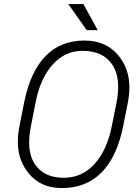

<svg xmlns="http://www.w3.org/2000/svg" viewBox="-20 -922 679 952"><path d="M285.5 10.5Q173.5 10.5 111.5 -76.5Q68.5 -136.5 68.5 -219.5Q68.5 -257 77 -299.5L100 -415.5Q130.5 -566.5 205.5 -643.8Q280.5 -721 399.5 -721Q514 -721 577 -634Q621.5 -573 621.5 -488.5Q621.5 -452.5 613.5 -411L590.5 -295Q559.5 -143.5 483.2 -66.5Q407 10.5 285.5 10.5ZM296 -40.5Q386.5 -40.5 448.5 -108.8Q510.5 -177 534 -295L557.5 -412Q566 -455 566 -491Q566 -558.5 536 -602.5Q490 -670 389 -670Q302 -670 241 -601.8Q180 -533.5 157 -416.5L134 -299.5Q124.5 -254.5 124.5 -216.5Q124.5 -151 153 -108Q197.5 -40.5 296 -40.5ZM464.5 -772.5H410L318.5 -902H393.5Z"/></svg>

Font: Roberto Sans Light
Style: Italic
Weight: 300
Italic angle: -11°
Designer: Google
Version: Version 1.00;June 11, 2020;FontCreator 12.0.0.2522 64-bit; t